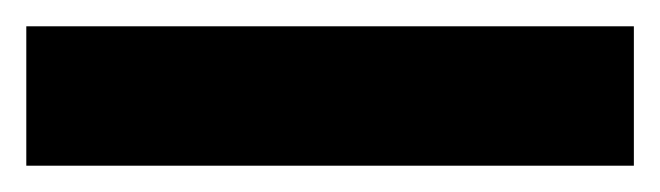

<svg xmlns="http://www.w3.org/2000/svg" viewBox="-20 28 502 146"><path d="M0 154H462V48H0Z"/></svg>

Font: Ronzino
Style: Bold
Weight: 700
Designer: Nunzio Mazzaferro
Foundry: Collletttivo
Version: Version 1.000;Glyphs 3.3 (3337)